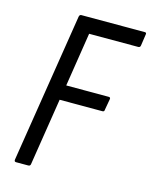

<svg xmlns="http://www.w3.org/2000/svg" viewBox="-102 -723 627 791"><g transform="rotate(15 211.5 -327.5)"><path d="M43 0Q35 0 36 -9L137 -646Q139 -655 146 -655H417Q425 -655 423 -646L416 -598Q415 -589 406 -589H197L161 -359H342Q351 -359 349 -350L341 -305Q341 -295 333 -295H150L105 -9Q104 0 95 0Z"/></g></svg>

Font: Sofia Sans Condensed
Style: Italic
Weight: 400
Italic angle: -9°
Designer: Botio Nikoltchev, Ani Petrova
Foundry: lettersoup
Version: Version 4.101